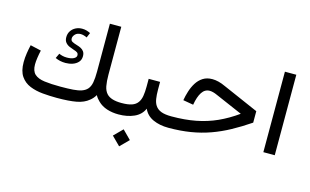

<svg xmlns="http://www.w3.org/2000/svg" viewBox="-102 -937 2359 1459"><g transform="rotate(15 1077.5 -208.0)"><path d="M459 -502.3 475.5 -541.3Q460.7 -548.5 445 -553.2Q429.3 -557.9 409.9 -557.9Q382.3 -557.9 359.3 -546.1Q336.3 -534.3 322.7 -513.4Q309 -492.4 309 -464.8Q309 -438.8 321.5 -423.5Q333.9 -408.3 351.9 -400.4Q369.9 -392.5 386.2 -387.4Q409.5 -380.5 418.2 -373.4Q426.8 -366.3 426.8 -352.2Q426.8 -336.9 407.3 -326.4Q387.7 -315.8 353.7 -315.8Q334 -315.8 318.7 -319.6Q303.3 -323.4 290.4 -329.1L272.5 -290.8Q290.1 -282.6 310.1 -278Q330.1 -273.5 353.7 -273.5Q382.1 -273.5 408.7 -282.4Q435.2 -291.3 452.1 -309.9Q469.1 -328.5 469.1 -357.2Q469.1 -379.6 459.6 -393.2Q450 -406.8 435.1 -414.5Q420.2 -422.1 404.2 -426.5Q376.8 -434.5 364.1 -441.9Q351.3 -449.3 351.3 -466.5Q351.3 -482.8 366.6 -499.2Q381.9 -515.6 409.9 -515.6Q421.6 -515.6 435 -511.8Q448.3 -508.1 459 -502.3ZM602.7 -648.9V-271.7Q602.7 -219.9 596.3 -185.9Q590 -151.8 571.5 -131.4Q555.2 -114 529 -104.8Q502.8 -95.7 462.6 -92.7Q422.4 -89.7 363.3 -89.7Q288.7 -89.7 237.2 -96.5Q185.7 -103.2 159.4 -127.3Q133.1 -151.5 133.1 -203.3Q133.1 -226.6 137.6 -256.5Q142 -286.4 148.7 -315.9L63.7 -335.3Q56.4 -304.6 50.8 -268.3Q45.2 -232 45.2 -197.4Q45.2 -127.4 72.9 -87.2Q100.6 -47.1 146.3 -28.5Q192 -9.9 247.5 -5Q303 0 358.6 0Q454.1 0 512.4 -11Q570.7 -22 607.4 -53.1Q619.4 -62.4 629.4 -74Q639.5 -85.6 647.4 -99.2Q654.2 -86.2 662.7 -75.6Q671.3 -64.9 681.3 -55.6Q709.8 -27.5 751.6 -13.7Q793.5 0 843.3 0H843.8V-89.7H843.3Q760.1 -89.7 726.7 -125.2Q706.3 -146.9 699.3 -183.4Q692.4 -219.9 692.4 -271.7V-648.9Z M843.8 -89.7Q825.1 -89.7 811.9 -76.7Q798.6 -63.7 798.6 -45.1Q798.6 -26.5 811.9 -13.2Q825.1 0 843.8 0Q912.5 0 965.5 -23.7Q1018.5 -47.4 1040.5 -97.7Q1062.6 -47.4 1114.8 -23.7Q1167.1 0 1235.8 0H1236.8V-89.7H1235.8Q1185.2 -89.7 1155.1 -101.2Q1124.9 -112.7 1108.9 -137Q1095.3 -157.2 1090.5 -187.8Q1085.6 -218.4 1085.6 -260.1V-320.7H995.9V-260.1Q995.9 -216.9 990.5 -185.4Q985.1 -153.9 970.3 -133.4Q954.2 -110.4 923.7 -100Q893.3 -89.7 843.8 -89.7ZM844.7 166.1 911.6 232.9 978.2 166.1 911.6 99.1Z M1292.2 -232.1 1373.2 -218.1Q1384 -282.5 1407 -317.7Q1429.9 -353 1468.1 -353Q1480.6 -353 1495.6 -349.1Q1510.6 -345.2 1528.7 -336.9L1740.5 -245.2Q1665.7 -191.7 1589.5 -157.3Q1513.2 -122.9 1427.3 -106.3Q1341.3 -89.7 1236.8 -89.7Q1218.5 -89.7 1205.1 -76.6Q1191.7 -63.4 1191.7 -45.1Q1191.7 -26.8 1205.1 -13.4Q1218.5 0 1236.8 0Q1330.8 0 1410.7 -13.1Q1490.7 -26.2 1562.8 -52.1Q1634.9 -77.9 1705 -116.2Q1775 -154.4 1849.3 -204.7V-294.8L1568.3 -417.6Q1539.8 -431 1513.9 -437.4Q1488.1 -443.8 1465.3 -443.8Q1421.6 -443.8 1391.1 -424.2Q1360.7 -404.6 1341 -372.9Q1321.3 -341.2 1309.7 -304Q1298 -266.9 1292.2 -232.1Z M2071.5 -7.9V-641H1981.8V-7.9Z"/></g></svg>

Font: Estedad-VF-FD Black
Style: Regular
Weight: 900
Designer: Amin Abedi
Version: Version 4.000